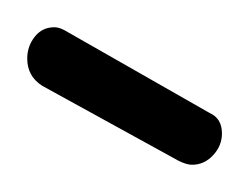

<svg xmlns="http://www.w3.org/2000/svg" viewBox="-20 -717 183 141"><path d="M0 -674Q0 -683 5.5 -690Q11 -697 20 -697Q23 -697 27 -695L134 -634Q143 -630 143 -619Q143 -610 136.5 -603Q130 -596 121 -596Q117 -596 111 -599L11 -654Q0 -661 0 -674Z"/></svg>

Font: Terminal Dosis
Style: Light
Weight: 300
Designer: EdgarTolentino, PabloImpallari, IginoMarini
Foundry: EdgarTolentino, PabloImpallari, IginoMarini
Version: Version 1.006